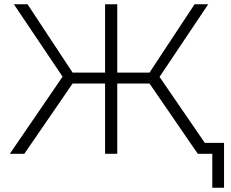

<svg xmlns="http://www.w3.org/2000/svg" viewBox="-20 -720 1083 899"><path d="M320 -380H472V-700H529V-380H680L891 -700H955L727 -360L974 0H906L680 -329H529V0H472V-329H320L94 0H26L273 -361L45 -700H109ZM1029 159H974V0H906V-51H1029Z"/></svg>

Font: Montserrat-Alt1 Light
Style: Regular
Weight: 300
Designer: Differentunic
Foundry: Differentunic
Version: Version 7.222